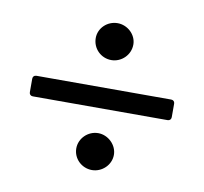

<svg xmlns="http://www.w3.org/2000/svg" viewBox="-56 -597 567 533"><g transform="rotate(10 228.0 -330.0)"><path d="M235 -433C263 -433 288 -456 288 -486C288 -514 263 -537 235 -537C206 -537 182 -514 182 -486C182 -456 206 -433 235 -433ZM38 -296H418C424 -296 428 -300 428 -306V-344C428 -350 424 -354 418 -354H38C32 -354 28 -350 28 -344V-306C28 -300 32 -296 38 -296ZM235 -123C263 -123 288 -146 288 -175C288 -203 263 -227 235 -227C206 -227 182 -203 182 -175C182 -146 206 -123 235 -123Z"/></g></svg>

Font: Barlow Semi Condensed
Style: Regular
Weight: 400
Width: 4
Designer: Jeremy Tribby
Foundry: Tribby Type
Version: Version 1.422;hotconv 1.0.109;makeotfexe 2.5.65596